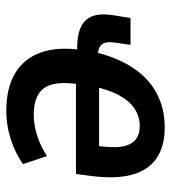

<svg xmlns="http://www.w3.org/2000/svg" viewBox="14 -558 554 623"><g transform="rotate(90 291.5 -247.0)"><path d="M340 10Q265 10 217.5 -19Q170 -48 151 -101.5Q132 -155 142 -230L151 -220H134Q71 -220 45 -249Q19 -278 31 -344L39 -393H126L119 -344Q114 -312 125 -299.5Q136 -287 161 -287H178L148 -270Q165 -346 199 -398.5Q233 -451 282.5 -477.5Q332 -504 394 -504Q455 -504 494 -477.5Q533 -451 547.5 -397.5Q562 -344 551 -262L545 -216H236L254 -226Q242 -147 266 -113Q290 -79 353 -79Q385 -79 420 -90Q455 -101 487 -122L513 -44Q485 -25 455.5 -13Q426 -1 397.5 4.5Q369 10 340 10ZM389 -423Q360 -423 334.5 -407Q309 -391 290 -356.5Q271 -322 260 -268L251 -291H469L452 -273Q461 -330 456.5 -362Q452 -394 434.5 -408.5Q417 -423 389 -423Z"/></g></svg>

Font: Nunito Sans 10pt Condensed
Style: Bold Italic
Weight: 700
Width: 3
Italic angle: -9°
Designer: Vernon Adams
Foundry: Vernon Adams
Version: Version 3.101;gftools[0.9.27]